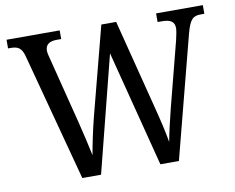

<svg xmlns="http://www.w3.org/2000/svg" viewBox="-78 -816 1124 918"><g transform="rotate(-10 484.0 -357.0)"><path d="M85 -619 250 0H341L484 -564L629 0H719L873 -594C891 -660 907 -672 943 -672H961V-714H734V-672H755C796 -672 816 -660 816 -628C816 -616 810 -588 806 -571L725 -257C709 -193 698 -146 689 -98C681 -146 667 -206 650 -272L539 -707H467L356 -281C339 -214 326 -151 317 -99C307 -147 294 -204 279 -264L197 -588C193 -603 189 -617 189 -629C189 -658 208 -672 245 -672H266V-714H8V-672H20C56 -672 74 -662 85 -619Z"/></g></svg>

Font: Noto Serif Bengali SemiCondensed
Style: Regular
Weight: 400
Width: 4
Designer: Juan Bruce, Universal Thirst, Indian Type Foundry and the Monotype Design Team.
Foundry: Monotype Imaging Inc.
Version: Version 2.003